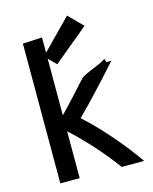

<svg xmlns="http://www.w3.org/2000/svg" viewBox="-119 -871 765 958"><g transform="rotate(-15 263.5 -392.0)"><path d="M321 -792 392 -720 211 -570 157 -625ZM505 8H389C327 -78 242 -171 172 -234V8H72V-714L172 -719V-317C218 -364 269 -420 311 -467C334 -492 427 -516 444 -536L451 -517H476C411 -444 324 -349 254 -280C339 -204 438 -89 505 8Z"/></g></svg>

Font: Repo Medium
Style: Regular
Weight: 500
Designer: Stefan Peev
Foundry: Context Ltd
Version: Version 1.502